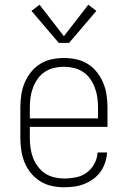

<svg xmlns="http://www.w3.org/2000/svg" viewBox="-20 -783 540 811"><path d="M251 8Q225 8 199 2.5Q173 -3 150.5 -17Q128 -31 111 -51.5Q94 -72 84 -96.5Q74 -121 70 -147.5Q66 -174 66 -200V-330Q66 -356 70 -382.5Q74 -409 84 -433Q94 -457 110.5 -478Q127 -499 149.5 -513Q172 -527 198 -532.5Q224 -538 250 -538Q276 -538 302 -532.5Q328 -527 350.5 -513Q373 -499 389.5 -478Q406 -457 416 -433Q426 -409 430 -382.5Q434 -356 434 -330V-247H106V-200Q106 -179 109 -157.5Q112 -136 119.5 -116.5Q127 -97 140 -79.5Q153 -62 170.5 -50.5Q188 -39 209 -34Q230 -29 251 -29Q276 -29 301 -34Q326 -39 346 -53.5Q366 -68 378.5 -91Q391 -114 392 -139H432Q431 -117 424 -96Q417 -75 404.5 -57.5Q392 -40 374 -27Q356 -14 336 -6Q316 2 294.5 5Q273 8 251 8ZM106 -283H394V-330Q394 -351 391 -372Q388 -393 380.5 -413Q373 -433 360.5 -450.5Q348 -468 330.5 -479.5Q313 -491 292 -496Q271 -501 250 -501Q229 -501 208 -496Q187 -491 169.5 -479.5Q152 -468 139.5 -450.5Q127 -433 119.5 -413Q112 -393 109 -372Q106 -351 106 -330ZM228 -602 113 -737 147 -763 250 -630 353 -763 387 -737 272 -602Z"/></svg>

Font: Iosevka Slab Extralight
Style: Regular
Weight: 200
Monospace: yes
Designer: Belleve Invis
Foundry: Belleve Invis
Version: Version 11.1.1; ttfautohint (v1.8.3)